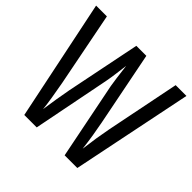

<svg xmlns="http://www.w3.org/2000/svg" viewBox="-175 -943 1070 1070"><g transform="rotate(45 359.5 -408.0)"><path d="M716 -765H631L543 -327C533 -276 523 -213 515 -148C507 -217 497 -274 487 -326L400 -765H321L232 -325C222 -271 211 -206 203 -148C199 -191 188 -256 175 -327L89 -765H4L152 -51H250L340 -507C349 -552 354 -603 360 -646C368 -578 375 -530 379 -506L470 -51H570Z"/></g></svg>

Font: Noto Sans Tamil UI ExtraCondensed
Style: Regular
Weight: 400
Width: 2
Designer: Jelle Bosma - Monotype Design Team
Foundry: Monotype Imaging Inc.
Version: Version 2.004